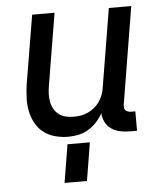

<svg xmlns="http://www.w3.org/2000/svg" viewBox="-53 -576 705 828"><g transform="rotate(-5 300.0 -162.5)"><path d="M226 8Q198 8 170 0.5Q142 -7 120.5 -23.5Q99 -40 85.5 -64.5Q72 -89 66.5 -116Q61 -143 62 -172.5Q63 -202 67 -231L117 -530H214L162 -217Q159 -200 158.5 -182.5Q158 -165 161 -149Q164 -133 172 -118.5Q180 -104 193 -94Q206 -84 222.5 -80Q239 -76 256 -76Q272 -76 288 -78.5Q304 -81 319 -88Q334 -95 347.5 -106Q361 -117 370.5 -131Q380 -145 385.5 -160.5Q391 -176 393 -192L449 -530H546L477 -111Q476 -104 476.5 -97Q477 -90 481.5 -85Q486 -80 492.5 -78Q499 -76 506 -76H524V8H492Q471 8 450.5 3.5Q430 -1 413.5 -12Q397 -23 387.5 -41.5Q378 -60 377 -81Q366 -60 349.5 -42.5Q333 -25 313 -13Q293 -1 270.5 3.5Q248 8 226 8ZM193 205 220 40H317L290 205Z"/></g></svg>

Font: Iosevka Curly Medium Extended
Style: Italic
Weight: 500
Width: 7
Italic angle: -9°
Monospace: yes
Designer: Belleve Invis
Foundry: Belleve Invis
Version: Version 11.1.0; ttfautohint (v1.8.3)